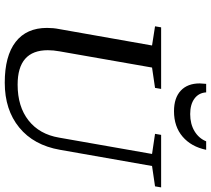

<svg xmlns="http://www.w3.org/2000/svg" viewBox="-60 -826 896 816"><g transform="rotate(90 388.0 -418.0)"><path d="M634.3 -616.2 548.8 -628.9 553.2 -654.8H776.4L772 -628.9L685.5 -616.2L616.7 -225.1Q597.2 -113.3 522 -51.8Q446.8 9.8 331.5 9.8Q217.8 9.8 158.2 -36.4Q98.6 -82.5 98.6 -169.9Q98.6 -196.8 103.5 -221.2L173.3 -616.2L91.8 -628.9L96.2 -654.8H357.9L353.5 -628.9L267.1 -616.2L198.2 -223.1Q193.4 -196.8 193.4 -173.3Q193.4 -44.9 339.8 -44.9Q433.1 -44.9 491.9 -91.3Q550.8 -137.7 564.9 -221.2ZM452.6 -709.5Q396 -709.5 365.2 -738.3Q334.5 -767.1 334.5 -818.8L336.4 -846.2H372.6Q374.5 -814.5 399.2 -796.4Q423.8 -778.3 464.8 -778.3Q506.8 -778.3 537.4 -796.6Q567.9 -814.9 580.6 -846.2H616.7Q603.5 -782.7 560.8 -746.1Q518.1 -709.5 452.6 -709.5Z"/></g></svg>

Font: Tinos
Style: Italic
Weight: 400
Italic angle: -16.333°
Designer: Steve Matteson
Foundry: Monotype Imaging Inc.
Version: Version 1.32